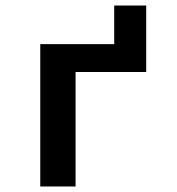

<svg xmlns="http://www.w3.org/2000/svg" viewBox="-20 -676 640 696"><path d="M126 -516H394V-656H510V-415H254V0H126Z"/></svg>

Font: IBM Plex Mono SemiBold
Style: Regular
Weight: 600
Monospace: yes
Designer: Mike Abbink, Paul van der Laan, Pieter van Rosmalen
Foundry: Bold Monday
Version: Version 2.3